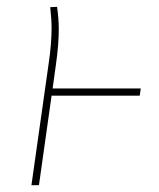

<svg xmlns="http://www.w3.org/2000/svg" viewBox="-20 -542 466 562"><path d="M389 -262H131L94 0H72L123 -360Q131 -415 131 -461Q131 -485 127 -521L147 -522Q152 -489 152 -456Q152 -412 144 -355L134 -283H392Z"/></svg>

Font: Fira Sans Condensed Thin
Style: Italic
Weight: 250
Width: 3
Italic angle: -8°
Designer: Carrois Corporate & Edenspiekermann AG
Foundry: Carrois Corporate GbR & Edenspiekermann AG
Version: Version 4.203